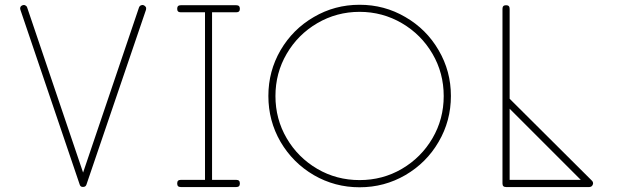

<svg xmlns="http://www.w3.org/2000/svg" viewBox="-20 -773 2612 809"><path d="M315.9 4.9C317.9 11.7 322.8 15.1 330.1 14.6C337.4 14.6 342.3 11.2 344.2 4.9L595.2 -731.9C595.7 -733.4 595.7 -735.4 595.7 -736.8C596.2 -739.3 595.7 -741.2 594.2 -743.7C591.8 -747.1 588.9 -749.5 585.4 -751C584 -751.5 582 -752 580.6 -752C578.6 -752 576.7 -751.5 574.2 -750.5C569.8 -749 567.4 -746.1 565.9 -742.2L330.1 -45.9L94.2 -742.2C92.8 -746.1 89.8 -749 86.4 -750.5C84.5 -751.5 82.5 -752 80.1 -752C78.6 -752 76.7 -751.5 75.2 -751C70.8 -749.5 67.9 -747.1 66.4 -743.7C65.4 -741.7 64.9 -739.7 64.9 -737.3C64.9 -735.4 65.4 -733.4 65.9 -731.9Z M741.7 -15.1C731.4 -15.1 726.6 -10.3 726.6 0C726.6 10.3 731.4 15.1 741.7 15.1H975.6C985.8 15.1 990.7 10.3 990.7 0C990.7 -10.3 985.8 -15.1 975.6 -15.1H873.5V-721.2H975.6C985.8 -721.2 990.7 -726.1 990.7 -735.8C990.7 -746.1 985.8 -751 975.6 -751H741.7C731.4 -751 726.6 -746.1 726.6 -735.8C726.6 -726.1 731.4 -721.2 741.7 -721.2H843.8V-15.1H741.7Z M1162.1 -175.3C1196.8 -116.2 1243.2 -69.8 1302.2 -35.2C1361.3 -1 1425.3 16.1 1495.1 16.1C1564.9 16.1 1628.9 -1 1688 -35.2C1747.1 -69.8 1793.9 -116.2 1828.1 -175.3C1862.8 -234.4 1879.9 -298.8 1879.9 -368.7C1879.9 -438.5 1862.8 -502.4 1828.1 -561.5C1793.9 -620.6 1747.1 -667 1688 -701.2C1628.9 -735.8 1564.9 -752.9 1495.1 -752.9C1425.3 -752.9 1361.3 -735.8 1302.2 -701.2C1243.2 -667 1196.8 -620.6 1162.1 -561.5C1127.9 -502.4 1110.8 -438.5 1110.8 -368.7C1110.8 -298.8 1127.9 -234.4 1162.1 -175.3ZM1188 -546.4C1219.7 -600.6 1262.7 -643.6 1316.9 -675.3C1371.1 -707 1430.7 -723.1 1495.1 -723.1C1559.6 -723.1 1619.1 -707 1673.3 -675.3C1727.5 -643.6 1770.5 -600.6 1802.2 -546.4C1834 -492.2 1849.6 -432.6 1849.6 -368.2C1849.6 -304.2 1834 -244.6 1802.2 -190.4C1770.5 -136.2 1727.5 -93.3 1673.3 -61.5C1619.1 -29.8 1559.6 -14.2 1495.1 -14.2C1430.7 -14.2 1371.1 -29.8 1316.9 -61.5C1262.7 -93.3 1219.7 -136.2 1188 -190.4C1156.2 -244.6 1140.6 -304.2 1140.6 -368.2C1140.6 -432.6 1156.2 -492.2 1188 -546.4Z M2097.2 0C2097.2 10.3 2102.1 15.1 2112.3 15.1H2463.4C2470.2 14.6 2475.1 11.7 2477.5 5.4C2478.5 2.9 2479 1 2479 -1C2479 -4.9 2477.5 -8.3 2474.6 -11.2L2127.4 -356.9V-735.8C2127.4 -746.1 2122.6 -751 2112.3 -751C2102.1 -751 2097.2 -746.1 2097.2 -735.8ZM2127.4 -314.9 2427.2 -15.1H2127.4Z"/></svg>

Font: Nemoy
Style: Light
Weight: 300
Designer: BSozoo
Foundry: BSozoo
Version: Version 001.000